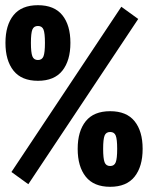

<svg xmlns="http://www.w3.org/2000/svg" viewBox="-20 -721 570 739"><path d="M310 -254.5Q341 -293 404 -293Q467 -293 498 -254.5Q529 -216 529 -148Q529 -80 498 -41Q467 -2 404 -2Q341 -2 310 -41Q279 -80 279 -148Q279 -216 310 -254.5ZM24 -59 447 -695 512 -648 89 -12ZM382.5 -199Q377 -185 377 -148Q377 -111 382.5 -96.5Q388 -82 404 -82Q420 -82 425.5 -96.5Q431 -111 431 -148Q431 -185 425.5 -199Q420 -213 404 -213Q388 -213 382.5 -199ZM32 -662.5Q63 -701 126 -701Q189 -701 220 -662.5Q251 -624 251 -556Q251 -488 220 -449Q189 -410 126 -410Q63 -410 32 -449Q1 -488 1 -556Q1 -624 32 -662.5ZM104.5 -607Q99 -593 99 -556Q99 -519 104.5 -504.5Q110 -490 126 -490Q142 -490 147.5 -504.5Q153 -519 153 -556Q153 -593 147.5 -607Q142 -621 126 -621Q110 -621 104.5 -607Z"/></svg>

Font: TitilliumText22L Xb
Style: Bold
Weight: 400
Designer: Campivisivi
Foundry: Campivisivi
Version: 1.000